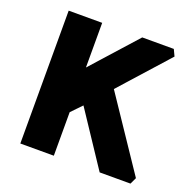

<svg xmlns="http://www.w3.org/2000/svg" viewBox="-123 -813 938 937"><g transform="rotate(20 346.5 -345.0)"><path d="M78 0V-690H252V-458L460 -690H624L640 -656L416 -406L666 -34L650 0H490L304 -280L252 -226V0Z"/></g></svg>

Font: Oxanium ExtraLight ExtraBold
Style: Regular
Weight: 800
Version: Version 2.000